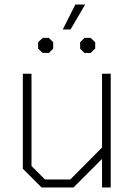

<svg xmlns="http://www.w3.org/2000/svg" viewBox="-20 -821 590 841"><path d="M80 -82V-498H118V-94L177 -35H288L427 -175V-498H465V0H427V-125L302 0H162ZM310 -801H353L289 -692H255ZM147 -608V-636L167 -655H194L213 -636V-608L194 -589H167ZM331 -608V-636L350 -655H377L397 -636V-608L377 -589H350Z"/></svg>

Font: Chakra Petch ExtraLight
Style: Regular
Weight: 275
Designer: Katatrad Aksorn Co.,Ltd.
Foundry: Cadson Demak Co.,Ltd.
Version: Version 1.000; ttfautohint (v1.6)